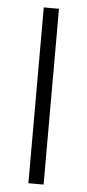

<svg xmlns="http://www.w3.org/2000/svg" viewBox="-52 -736 349 767"><g transform="rotate(5 122.5 -352.5)"><path d="M92 0V-705H153V0Z"/></g></svg>

Font: Nunito Sans 12pt Light
Style: Regular
Weight: 300
Designer: Vernon Adams
Foundry: Vernon Adams
Version: Version 3.101;gftools[0.9.27]